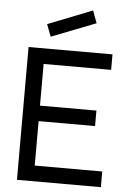

<svg xmlns="http://www.w3.org/2000/svg" viewBox="-62 -992 699 1037"><g transform="rotate(5 287.5 -473.5)"><path d="M184 -786 159 -852 400 -947 425 -880ZM70 0V-720H525V-636H159V-410H465V-326H159V-85H525V0Z"/></g></svg>

Font: Manrope Medium
Style: Medium
Weight: 500
Designer: Mikhail Sharanda
Foundry: Mikhail Sharanda
Version: Version 4.000;hotconv 1.0.109;makeotfexe 2.5.65596